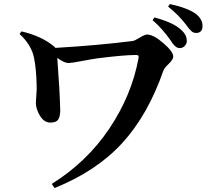

<svg xmlns="http://www.w3.org/2000/svg" viewBox="-20 -864 1040 954"><path d="M77.1 -695.3 86.9 -708Q187.5 -684.6 249 -632.8Q252.9 -630.9 254.9 -626Q468.8 -638.7 638.7 -660.2Q648.4 -661.1 673.8 -676.8Q699.2 -692.4 710.9 -692.4Q742.2 -692.4 791.5 -649.9Q840.8 -607.4 840.8 -583Q840.8 -568.4 818.4 -546.9Q795.9 -525.4 792 -513.7Q715.8 -293.9 587.9 -153.8Q460 -13.7 251 70.3L237.3 49.8Q412.1 -59.6 522.9 -224.6Q633.8 -389.6 668 -573.2Q669.9 -584 667.5 -587.4Q665 -590.8 655.3 -590.8Q595.7 -590.8 464.8 -574.2Q436.5 -570.3 385.3 -560.5Q334 -550.8 320.3 -550.8Q299.8 -550.8 264.6 -576.2Q277.3 -408.2 279.3 -315.4Q279.3 -286.1 269.5 -270.5Q259.8 -254.9 230.5 -254.9Q199.2 -254.9 178.7 -288.6Q158.2 -322.3 158.2 -353.5Q158.2 -362.3 160.6 -391.6Q163.1 -420.9 162.1 -440.4Q160.2 -522.5 149.4 -575.2Q136.7 -640.6 77.1 -695.3ZM738.3 -763.7 747.1 -777.3Q839.8 -752.9 878.9 -716.8Q908.2 -691.4 908.2 -661.1Q908.2 -646.5 897.9 -635.7Q887.7 -625 872.1 -625Q850.6 -625 827.1 -664.1Q785.2 -723.6 738.3 -763.7ZM815.4 -831.1 824.2 -843.8Q910.2 -825.2 952.1 -795.9Q986.3 -769.5 986.3 -735.4Q986.3 -700.2 954.1 -700.2Q941.4 -700.2 931.2 -709Q920.9 -717.8 905.3 -740.2Q868.2 -789.1 815.4 -831.1Z"/></svg>

Font: GenYoMin TW TTF Bold
Style: Regular
Weight: 700
Version: Version 1.300